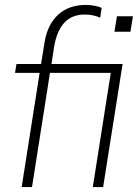

<svg xmlns="http://www.w3.org/2000/svg" viewBox="-20 -760 567 780"><path d="M68 0 141 -464H41L47 -500H157L145 -489L161 -588Q173 -661 216.5 -700.5Q260 -740 329 -740Q346 -740 364.5 -736.5Q383 -733 393 -728L387 -688Q377 -693 360.5 -697Q344 -701 325 -701Q272 -701 241.5 -668Q211 -635 200 -571L187 -486L181 -500H478L399 0H357L430 -464H183L110 0ZM445 -631 455 -694H520L510 -631Z"/></svg>

Font: Mulish ExtraLight
Style: Italic
Weight: 200
Italic angle: -9°
Designer: Vernon Adams
Foundry: Vernon Adams
Version: Version 3.603